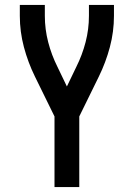

<svg xmlns="http://www.w3.org/2000/svg" viewBox="-20 -540 540 775"><path d="M200 215V-70L121 -231Q93 -288 76.5 -350Q60 -412 60 -476V-520H161V-476Q161 -422 174.5 -370Q188 -318 212 -270L250 -191L288 -270Q312 -318 325.5 -370Q339 -422 339 -476V-520H440V-476Q440 -412 423.5 -350Q407 -288 379 -231L300 -70V215Z"/></svg>

Font: Zed Sans Semibold
Style: Regular
Weight: 600
Designer: Belleve Invis
Foundry: Belleve Invis
Version: Version 1.0.0; ttfautohint (v1.8.4)